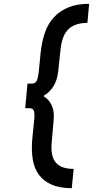

<svg xmlns="http://www.w3.org/2000/svg" viewBox="-20 -826 487 1006"><path d="M356 160Q292 160 249.5 141Q207 122 183 88.5Q159 55 151.5 8Q144 -39 149 -96L158 -187Q163 -228 158 -243.5Q153 -259 136 -259H112L124 -388H148Q165 -388 172.5 -403Q180 -418 184 -459L193 -551Q199 -607 215 -654Q231 -701 261.5 -734.5Q292 -768 337.5 -787Q383 -806 447 -806L438 -706Q372 -706 338 -672.5Q304 -639 297 -564L285 -453Q280 -405 259.5 -373Q239 -341 211 -326L210 -320Q236 -306 251 -274Q266 -242 261 -194L251 -82Q244 -8 272 25.5Q300 59 366 59Z"/></svg>

Font: Karla Tamil Inclined
Style: Bold
Weight: 700
Designer: Jonathan Pinhorn
Foundry: Jonathan Pinhorn
Version: Version 1.001